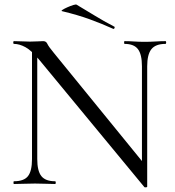

<svg xmlns="http://www.w3.org/2000/svg" viewBox="-20 -805 767 840"><path d="M120 -109V-602L143 -600V-109Q143 -57 161 -34.5Q179 -12 221 -12Q224 -12 224 -6Q224 0 221 0Q201 0 180 -1Q159 -2 133 -2Q108 -2 85 -1Q62 0 41 0Q39 0 39 -6Q39 -12 41 -12Q85 -12 102.5 -34.5Q120 -57 120 -109ZM624 12Q624 14 619 14.5Q614 15 612 14L152 -543Q118 -584 91.5 -598.5Q65 -613 41 -613Q38 -613 38 -619Q38 -625 41 -625Q59 -625 77.5 -624Q96 -623 111 -623Q129 -623 145 -624Q161 -625 169 -625Q182 -625 187 -613.5Q192 -602 216 -573L616 -82ZM624 -515V12L601 -19V-515Q601 -567 583.5 -590Q566 -613 525 -613Q523 -613 523 -619Q523 -625 525 -625Q545 -625 566.5 -623.5Q588 -622 613 -622Q637 -622 660.5 -623.5Q684 -625 704 -625Q707 -625 707 -619Q707 -613 704 -613Q661 -613 642.5 -590Q624 -567 624 -515ZM475 -679Q424 -702 371.5 -721Q319 -740 252 -756Q246 -757 253.5 -762Q261 -767 274.5 -773Q288 -779 300.5 -783Q313 -787 316 -784Q355 -761 394 -737Q433 -713 479 -689Q483 -688 481 -682.5Q479 -677 475 -679Z"/></svg>

Font: Cormorant Garamond Light
Style: Regular
Weight: 400
Version: Version 4.001